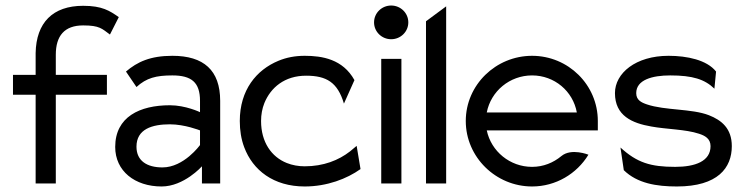

<svg xmlns="http://www.w3.org/2000/svg" viewBox="-20 -664 2701 695"><path d="M27 -321H109V0H182V-321H367V-393H182V-466C182 -534 213 -572 281 -572C341 -572 349 -560 378 -539L410 -602C377 -625 350 -643 281 -643C171 -643 111 -582 109 -472V-393H27Z M397 -132C397 -45 468 11 565 11C646 11 711 -62 711 -62V0H777V-299C777 -410 717 -462 604 -462C524 -462 477 -440 436 -405L474 -349C510 -382 545 -391 604 -391C673 -391 704 -366 704 -299V-258C704 -258 652 -283 595 -283C486 -283 397 -241 397 -132ZM474 -133C474 -197 531 -214 595 -214C649 -214 704 -192 704 -192V-139C704 -139 646 -58 568 -58C513 -58 474 -81 474 -133Z M848 -226C848 -192 853 -160 864 -131C895 -48 970 11 1083 11C1164 11 1236 -17 1285 -52L1271 -136L1247 -116C1206 -84 1151 -62 1083 -62C1060 -62 1038 -66 1018 -74C963 -96 925 -149 925 -226C925 -249 929 -271 937 -291C960 -347 1010 -390 1088 -390C1162 -390 1202 -366 1225 -289L1263 -374C1221 -450 1146 -462 1083 -462C1048 -462 1017 -456 988 -444C908 -411 848 -338 848 -226Z M1334 -583C1334 -549 1362 -522 1396 -522C1430 -522 1458 -549 1458 -583C1458 -617 1430 -644 1396 -644C1362 -644 1334 -617 1334 -583ZM1360 0H1433V-451H1360Z M1522 0H1595V-641L1522 -587Z M1666 -226C1666 -95 1775 11 1906 11C1992 11 2068 -35 2110 -104C2110 -104 2048 -129 2012 -99C1983 -75 1947 -60 1906 -60C1826 -60 1758 -116 1742 -192H2144V-226C2144 -357 2037 -462 1906 -462C1775 -462 1666 -357 1666 -226ZM1742 -257C1757 -334 1825 -391 1906 -391C1987 -391 2054 -334 2068 -257Z M2206 -327C2206 -245 2268 -218 2338 -206C2392 -196 2462 -196 2510 -180C2532 -173 2552 -162 2552 -135C2552 -80 2496 -60 2424 -60C2335 -60 2286 -75 2226 -130L2238 -48C2287 0 2357 11 2430 11C2579 11 2629 -57 2629 -135C2629 -199 2592 -229 2546 -247C2484 -271 2387 -264 2322 -286C2301 -293 2283 -302 2283 -327C2283 -375 2341 -391 2406 -391C2487 -391 2531 -377 2566 -343L2572 -405C2539 -447 2467 -462 2400 -462C2281 -462 2206 -399 2206 -327Z"/></svg>

Font: Charger Pro
Style: Regular
Weight: 400
Designer: Jasper
Foundry: Cannot Into Space Fonts
Version: Version 1.09